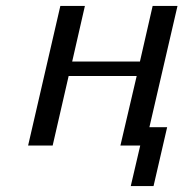

<svg xmlns="http://www.w3.org/2000/svg" viewBox="-20 -492 620 649"><path d="M75 0 184 -472H267L224 -284H453L496 -472H580L485 -62H545L499 137H422L454 0H387L442 -235H212L158 0Z"/></svg>

Font: Coval
Style: Book Italic
Weight: 350
Foundry: Context Ltd
Version: Version 001.000